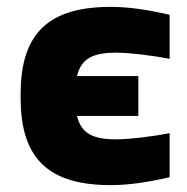

<svg xmlns="http://www.w3.org/2000/svg" viewBox="-20 -529 543 558"><path d="M40 -256V-244C40 -64 125 9 302 9C353 9 408 1 473 -14V-142C434 -134 358 -124 318 -124C252 -124 216 -140 204 -192H382V-308H204C216 -360 252 -376 318 -376C358 -376 434 -366 473 -358V-486C408 -501 353 -509 302 -509C125 -509 40 -436 40 -256Z"/></svg>

Font: LT Wave Alt Black
Style: Regular
Weight: 900
Designer: Daniel Lyons
Version: Version 2.5 (Glyphs App)